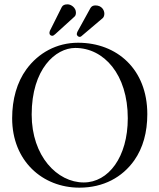

<svg xmlns="http://www.w3.org/2000/svg" viewBox="-20 -855 735 885"><path d="M659 -329C659 -536 519 -658 340 -658C241 -658 157 -611 102 -536C58 -476 36 -397 36 -310C36 -113 176 10 346 10C457 10 544 -38 599 -116C639 -173 659 -245 659 -329ZM327 -634C459 -634 569 -512 569 -310C569 -131 480 -14 366 -14C244 -14 126 -135 126 -327C126 -537 236 -634 327 -634ZM461 -792C461 -808 449 -830 420 -830C409 -830 402 -826 397 -818L337 -709C335 -704 334 -701 334 -698C334 -690 342 -685 347 -685C350 -685 353 -686 355 -688L454 -772C458 -776 461 -783 461 -792ZM330 -797C330 -820 307 -835 292 -835C277 -835 270 -831 265 -823L210 -713C208 -709 208 -704 208 -702C208 -695 214 -690 221 -690C226 -690 230 -694 235 -698L323 -778C328 -782 330 -789 330 -797Z"/></svg>

Font: Libertinus Serif Display
Style: Regular
Weight: 400
Designer: Philipp H. Poll, Khaled Hosny
Foundry: Caleb Maclennan
Version: Version 7.050;RELEASE